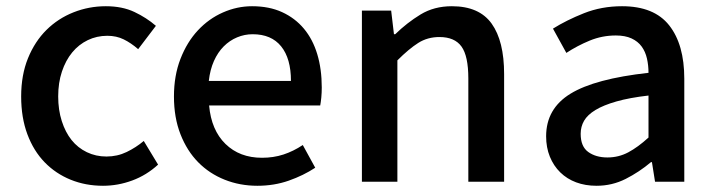

<svg xmlns="http://www.w3.org/2000/svg" viewBox="-20 -584 2295 617"><path d="M311 13Q255 13 207 -6.5Q159 -26 123.5 -62.5Q88 -99 68 -152.5Q48 -206 48 -274Q48 -343 70 -397Q92 -451 129.5 -488Q167 -525 216.5 -544.5Q266 -564 320 -564Q373 -564 412 -545.5Q451 -527 481 -501L424 -426Q401 -446 377.5 -457.5Q354 -469 325 -469Q291 -469 262 -455Q233 -441 212 -415.5Q191 -390 179 -354Q167 -318 167 -274Q167 -231 178.5 -195Q190 -159 210 -134Q230 -109 259 -95Q288 -81 322 -81Q357 -81 387 -95.5Q417 -110 442 -131L488 -55Q451 -21 405 -4Q359 13 311 13Z M807 13Q751 13 702 -6.5Q653 -26 617 -62.5Q581 -99 560 -152.5Q539 -206 539 -274Q539 -341 560 -395Q581 -449 616 -486.5Q651 -524 696.5 -544Q742 -564 790 -564Q845 -564 886.5 -545Q928 -526 956.5 -492Q985 -458 999.5 -410Q1014 -362 1014 -303Q1014 -286 1012.5 -270.5Q1011 -255 1009 -245H652Q659 -166 704.5 -121.5Q750 -77 822 -77Q859 -77 891 -87.5Q923 -98 953 -118L993 -45Q955 -20 908 -3.5Q861 13 807 13ZM915 -324Q915 -396 883.5 -435Q852 -474 792 -474Q766 -474 742 -464Q718 -454 699 -435Q680 -416 667.5 -388Q655 -360 651 -324Z M1237 -550 1246 -474H1250Q1288 -511 1331.5 -537.5Q1375 -564 1432 -564Q1520 -564 1560 -508Q1600 -452 1600 -346V0H1485V-332Q1485 -404 1463 -434.5Q1441 -465 1392 -465Q1354 -465 1324 -446Q1294 -427 1257 -390V0H1143V-550Z M1897 13Q1861 13 1831.5 2Q1802 -9 1780.5 -30Q1759 -51 1747 -80.5Q1735 -110 1735 -146Q1735 -235 1813.5 -283Q1892 -331 2064 -350Q2064 -374 2059 -396Q2054 -418 2042 -434.5Q2030 -451 2009.5 -460.5Q1989 -470 1959 -470Q1915 -470 1875 -453.5Q1835 -437 1800 -414L1757 -492Q1800 -519 1856.5 -541.5Q1913 -564 1979 -564Q2082 -564 2130.5 -502.5Q2179 -441 2179 -331V0H2085L2075 -63H2072Q2034 -31 1990.5 -9Q1947 13 1897 13ZM1932 -78Q1968 -78 1999 -94.5Q2030 -111 2064 -142V-277Q2003 -270 1961 -258Q1919 -246 1893.5 -230.5Q1868 -215 1857 -196Q1846 -177 1846 -154Q1846 -113 1870.5 -95.5Q1895 -78 1932 -78Z"/></svg>

Font: Kinto Sans Med
Style: Regular
Weight: 500
Designer: Authors: Ryoko NISHIZUKA  (kana & ideographs); Paul D. Hunt (Latin, Greek & Cyrillic); Wenlong ZHANG  (bopomofo); Sandol
Foundry: Adobe Systems Incorporated, ookami Inc.
Version: Version 0.001